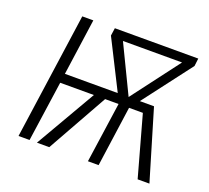

<svg xmlns="http://www.w3.org/2000/svg" viewBox="-118 -832 1067 980"><g transform="rotate(20 416.0 -342.5)"><path d="M795 -643 594 -379H671L784 0H720L629 -328H554L508 0H450L497 -328H424L240 0H173L363 -328H180L133 0H73L170 -685H230L187 -379H474L341 -643L347 -685H800ZM533 -379 729 -638H408Z"/></g></svg>

Font: Fira Sans Light
Style: Italic
Weight: 300
Italic angle: -8°
Designer: bBox Type GmbH & Carrois Corporate GbR & Edenspiekermann AG
Foundry: bBox Type GmbH & Carrois Corporate GbR & Edenspiekermann AG
Version: Version 4.301